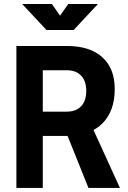

<svg xmlns="http://www.w3.org/2000/svg" viewBox="-20 -918 626 938"><path d="M182.1 -253.9V-372.6H306.6Q351.6 -372.6 376.5 -399.2Q401.4 -425.8 401.4 -473.6Q401.4 -522 376.5 -548.3Q351.6 -574.7 306.6 -574.7H184.1L172.4 -693.4H306.6Q418.5 -693.4 479.5 -638.7Q540.5 -584 540.5 -483.4Q540.5 -374.5 479.5 -314.2Q418.5 -253.9 306.6 -253.9ZM60.1 0V-693.4H189V0ZM412.1 0 281.2 -326.2H417L565.9 0ZM207 -771.5 88.4 -898.4H233.4L278.3 -834.5H268.6L313.5 -898.4H458.5L339.8 -771.5Z"/></svg>

Font: Cascadia Code
Style: Regular
Weight: 400
Monospace: yes
Designer: Aaron Bell
Foundry: Saja Typeworks
Version: Version 2106.017